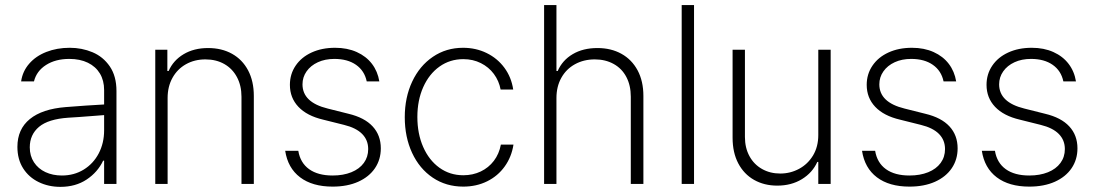

<svg xmlns="http://www.w3.org/2000/svg" viewBox="-20 -727 4327 759"><path d="M240.2 -303.7Q276.4 -306.6 319.3 -309.6Q362.3 -312.5 391.6 -314V-371.1Q391.6 -408.7 375 -436.3Q358.4 -463.9 327.4 -479Q296.4 -494.1 253.9 -494.1Q199.7 -494.1 162.1 -470.2Q124.5 -446.3 114.3 -405.3H63.5Q69.3 -445.3 95.5 -475.3Q121.6 -505.4 163.3 -521.7Q205.1 -538.1 255.9 -538.1Q303.7 -538.1 345.7 -520.5Q387.7 -502.9 414.1 -464.4Q440.4 -425.8 440.4 -367.2V0H391.6V-91.8H387.7Q366.2 -46.4 322.5 -17.3Q278.8 11.7 218.8 11.7Q171.9 11.7 133.1 -7.1Q94.2 -25.9 71.5 -61.5Q48.8 -97.2 48.8 -146.5Q48.8 -216.3 97.9 -256.3Q147 -296.4 240.2 -303.7ZM224.6 -33.2Q272.9 -33.2 311 -56.6Q349.1 -80.1 370.4 -120.8Q391.6 -161.6 391.6 -211.9V-272L359.4 -269.5Q279.8 -263.2 250 -261.7Q170.9 -256.3 134.3 -225.6Q97.7 -194.8 97.7 -144.5Q97.7 -110.8 114.3 -85.4Q130.9 -60.1 159.7 -46.6Q188.5 -33.2 224.6 -33.2Z M642.6 0H593.8V-530.3H641.6V-446.3H646.5Q665 -488.3 705.8 -512.7Q746.6 -537.1 802.7 -537.1Q856.4 -537.1 897.2 -514.4Q938 -491.7 960.7 -449Q983.4 -406.2 983.4 -347.7V0H934.6V-344.7Q934.6 -388.7 916.7 -422.1Q898.9 -455.6 866.7 -473.9Q834.5 -492.2 792 -492.2Q749 -492.2 715.1 -473.1Q681.2 -454.1 661.9 -419.4Q642.6 -384.8 642.6 -339.8Z M1301.8 -494.1Q1265.1 -494.1 1236.6 -481Q1208 -467.8 1191.9 -444.8Q1175.8 -421.9 1175.8 -393.6Q1175.8 -322.3 1275.4 -297.9L1357.4 -277.3Q1420.9 -262.2 1453.1 -227.3Q1485.4 -192.4 1485.4 -140.6Q1485.4 -96.2 1462.2 -62Q1439 -27.8 1396 -8.5Q1353 10.7 1294.9 10.7Q1214.8 10.7 1166.3 -26.1Q1117.7 -63 1107.4 -130.9H1159.2Q1167 -83.5 1201.9 -58.3Q1236.8 -33.2 1294.9 -33.2Q1336.9 -33.2 1368.9 -46.1Q1400.9 -59.1 1418.2 -82.8Q1435.5 -106.4 1435.5 -137.7Q1435.5 -173.3 1411.6 -197.5Q1387.7 -221.7 1339.8 -233.4L1257.8 -253.9Q1193.4 -269 1159.7 -304.7Q1126 -340.3 1126 -391.6Q1126 -434.1 1148.7 -467.5Q1171.4 -501 1211.9 -519.5Q1252.4 -538.1 1304.7 -538.1Q1353 -538.1 1390.4 -521.2Q1427.7 -504.4 1450.4 -474.6Q1473.1 -444.8 1479.5 -405.3H1429.7Q1420.9 -447.3 1387.5 -470.7Q1354 -494.1 1301.8 -494.1Z M1580.1 -263.7Q1580.1 -341.8 1609.4 -404.3Q1638.7 -466.8 1691.2 -502.4Q1743.7 -538.1 1810.5 -538.1Q1861.3 -538.1 1903.8 -517.3Q1946.3 -496.6 1973.9 -459.2Q2001.5 -421.9 2008.8 -373H1959Q1952.6 -407.2 1932.4 -434.6Q1912.1 -461.9 1880.9 -477.5Q1849.6 -493.2 1811.5 -493.2Q1758.8 -493.2 1717.5 -463.9Q1676.3 -434.6 1653.1 -382.6Q1629.9 -330.6 1629.9 -264.6Q1629.9 -198.7 1652.8 -146.2Q1675.8 -93.8 1717 -64Q1758.3 -34.2 1811.5 -34.2Q1849.1 -34.2 1880.4 -49.1Q1911.6 -64 1932.4 -91.3Q1953.1 -118.7 1960 -155.3H2009.8Q2002.4 -106.9 1975.3 -69.1Q1948.2 -31.2 1905.8 -10.3Q1863.3 10.7 1811.5 10.7Q1743.2 10.7 1690.7 -24.7Q1638.2 -60.1 1609.1 -122.6Q1580.1 -185.1 1580.1 -263.7Z M2179.7 0H2130.9V-707H2179.7V-446.3H2184.6Q2203.1 -488.8 2243.9 -512.9Q2284.7 -537.1 2341.8 -537.1Q2395.5 -537.1 2436.5 -514.4Q2477.5 -491.7 2500.5 -449Q2523.4 -406.2 2523.4 -347.7V0H2473.6V-344.7Q2473.6 -389.2 2456.1 -422.6Q2438.5 -456.1 2406 -474.1Q2373.5 -492.2 2331.1 -492.2Q2287.6 -492.2 2252.9 -473.1Q2218.3 -454.1 2199 -419.4Q2179.7 -384.8 2179.7 -339.8Z M2723.6 0H2674.8V-707H2723.6Z M3214.8 -530.3H3263.7V0H3214.8V-86.9H3210.9Q3191.9 -44.4 3150.1 -18.8Q3108.4 6.8 3052.7 6.8Q3001 6.8 2960.9 -15.9Q2920.9 -38.6 2898.4 -81.3Q2876 -124 2876 -182.6V-530.3H2924.8V-185.5Q2924.8 -142.6 2942.6 -109.9Q2960.4 -77.1 2992.2 -59.1Q3023.9 -41 3064.5 -41Q3104.5 -41 3138.9 -59.6Q3173.3 -78.1 3194.1 -112.5Q3214.8 -147 3214.8 -193.4Z M3582 -494.1Q3545.4 -494.1 3516.8 -481Q3488.3 -467.8 3472.2 -444.8Q3456.1 -421.9 3456.1 -393.6Q3456.1 -322.3 3555.7 -297.9L3637.7 -277.3Q3701.2 -262.2 3733.4 -227.3Q3765.6 -192.4 3765.6 -140.6Q3765.6 -96.2 3742.4 -62Q3719.2 -27.8 3676.3 -8.5Q3633.3 10.7 3575.2 10.7Q3495.1 10.7 3446.5 -26.1Q3397.9 -63 3387.7 -130.9H3439.5Q3447.3 -83.5 3482.2 -58.3Q3517.1 -33.2 3575.2 -33.2Q3617.2 -33.2 3649.2 -46.1Q3681.2 -59.1 3698.5 -82.8Q3715.8 -106.4 3715.8 -137.7Q3715.8 -173.3 3691.9 -197.5Q3668 -221.7 3620.1 -233.4L3538.1 -253.9Q3473.6 -269 3439.9 -304.7Q3406.2 -340.3 3406.2 -391.6Q3406.2 -434.1 3429 -467.5Q3451.7 -501 3492.2 -519.5Q3532.7 -538.1 3585 -538.1Q3633.3 -538.1 3670.7 -521.2Q3708 -504.4 3730.7 -474.6Q3753.4 -444.8 3759.8 -405.3H3710Q3701.2 -447.3 3667.7 -470.7Q3634.3 -494.1 3582 -494.1Z M4055.7 -494.1Q4019 -494.1 3990.5 -481Q3961.9 -467.8 3945.8 -444.8Q3929.7 -421.9 3929.7 -393.6Q3929.7 -322.3 4029.3 -297.9L4111.3 -277.3Q4174.8 -262.2 4207 -227.3Q4239.3 -192.4 4239.3 -140.6Q4239.3 -96.2 4216.1 -62Q4192.9 -27.8 4149.9 -8.5Q4106.9 10.7 4048.8 10.7Q3968.8 10.7 3920.2 -26.1Q3871.6 -63 3861.3 -130.9H3913.1Q3920.9 -83.5 3955.8 -58.3Q3990.7 -33.2 4048.8 -33.2Q4090.8 -33.2 4122.8 -46.1Q4154.8 -59.1 4172.1 -82.8Q4189.5 -106.4 4189.5 -137.7Q4189.5 -173.3 4165.5 -197.5Q4141.6 -221.7 4093.8 -233.4L4011.7 -253.9Q3947.3 -269 3913.6 -304.7Q3879.9 -340.3 3879.9 -391.6Q3879.9 -434.1 3902.6 -467.5Q3925.3 -501 3965.8 -519.5Q4006.3 -538.1 4058.6 -538.1Q4106.9 -538.1 4144.3 -521.2Q4181.6 -504.4 4204.3 -474.6Q4227.1 -444.8 4233.4 -405.3H4183.6Q4174.8 -447.3 4141.4 -470.7Q4107.9 -494.1 4055.7 -494.1Z"/></svg>

Font: Pretendard Std ExtraLight
Style: Regular
Weight: 200
Designer: Base glyphs from Inter by Rasmus Andersson; Hangeul glyphs from Noto Sans CJK(Source Han Sans) by Jang Soo-young and Kan
Foundry: Kil Hyung-jin
Version: Version 1.309